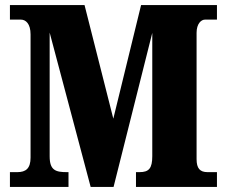

<svg xmlns="http://www.w3.org/2000/svg" viewBox="-20 -734 890 754"><path d="M19 0H249V-58H242C199 -58 175 -65 175 -120V-606L336 0H426L578 -605V-121C578 -73 565 -58 528 -58H514V0H832V-58H795C765 -58 752 -73 752 -109V-605C752 -641 770 -657 785 -657H832V-714H534L425 -268L312 -714H19V-657H62C81 -657 100 -641 100 -599V-115C100 -72 81 -58 48 -58H19Z"/></svg>

Font: Noto Serif Bengali Condensed Black
Style: Regular
Weight: 900
Width: 3
Designer: Juan Bruce, Universal Thirst, Indian Type Foundry and the Monotype Design Team.
Foundry: Monotype Imaging Inc.
Version: Version 2.003